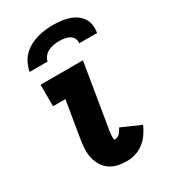

<svg xmlns="http://www.w3.org/2000/svg" viewBox="-184 -830 818 927"><g transform="rotate(-30 225.0 -366.0)"><path d="M246 8Q221 8 197 3Q173 -2 153.5 -15Q134 -28 121.5 -47.5Q109 -67 103 -90Q97 -113 97.5 -138Q98 -163 102 -188L137 -400H68V-520H304L246 -169Q245 -165 244.5 -161Q244 -157 244 -153.5Q244 -150 243 -146.5Q242 -143 242 -139Q242 -135 242 -131.5Q242 -128 242 -124Q242 -120 242 -116Q242 -112 246 -112H249Q256 -112 263 -115.5Q270 -119 275.5 -125Q281 -131 285.5 -138Q290 -145 293 -152L400 -105Q390 -82 375 -60.5Q360 -39 339.5 -23Q319 -7 294.5 0.5Q270 8 246 8ZM53 -600Q57 -622 67 -643.5Q77 -665 93.5 -682Q110 -699 131 -710.5Q152 -722 174.5 -728.5Q197 -735 219.5 -737.5Q242 -740 264 -740Q286 -740 307.5 -737.5Q329 -735 349.5 -728.5Q370 -722 387 -710.5Q404 -699 415.5 -682Q427 -665 430 -643.5Q433 -622 429 -600H329Q332 -615 325.5 -627.5Q319 -640 306.5 -646.5Q294 -653 280 -655.5Q266 -658 251 -658Q236 -658 221 -655.5Q206 -653 191.5 -646.5Q177 -640 166.5 -627.5Q156 -615 153 -600Z"/></g></svg>

Font: Iosevka Etoile Heavy
Style: Italic
Weight: 900
Italic angle: -9°
Designer: Belleve Invis
Foundry: Belleve Invis
Version: Version 22.1.2; ttfautohint (v1.8.4)